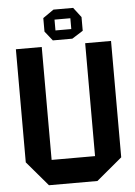

<svg xmlns="http://www.w3.org/2000/svg" viewBox="-60 -946 696 991"><g transform="rotate(-5 288.0 -450.5)"><path d="M153 0 44 -128V-714H178V-129H403V-714H537V-111L404 0ZM238 -743 199 -792V-862L255 -901H357L396 -850V-779L339 -743ZM256 -849V-793H338V-849Z"/></g></svg>

Font: Foldit Thin SemiBold
Style: Regular
Weight: 600
Version: Version 1.003